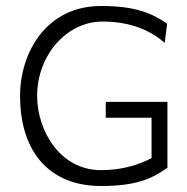

<svg xmlns="http://www.w3.org/2000/svg" viewBox="-20 -610 624 641"><path d="M47 -290C47 -101 147 11 317 11C432 11 486 -12 539 -50V-270H333V-217H486V-82C441 -59 387 -42 317 -42C181 -42 104 -173 104 -290C104 -425 202 -538 322 -538C420 -538 485 -506 530 -467L538 -531C487 -566 432 -590 317 -590C135 -590 47 -435 47 -290Z"/></svg>

Font: Charger Sport
Style: ExLitExt
Weight: 200
Designer: Jasper
Foundry: Cannot Into Space Fonts
Version: Version 1.1